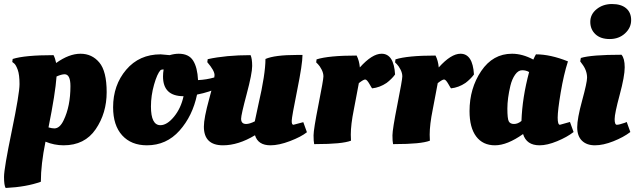

<svg xmlns="http://www.w3.org/2000/svg" viewBox="-30 -710 3156 954"><path d="M-2 224Q-10 211 -10 169Q-10 127 28.5 -59Q67 -245 67 -292Q67 -339 58 -363.5Q49 -388 40 -395L31 -402L33 -417Q93 -436 236 -436Q244 -421 249 -397Q313 -443 370 -443Q427 -443 463.5 -399.5Q500 -356 500 -252Q500 -148 445.5 -68Q391 12 286 12Q240 12 196 -6Q173 107 173 193Q101 219 -2 224ZM240 -72Q267 -72 286 -112Q320 -182 320 -282Q320 -341 291 -341Q276 -341 251 -330Q245 -246 211 -77Q228 -72 240 -72Z M700 12Q622 12 577 -37.5Q532 -87 532 -177Q532 -287 597 -363.5Q662 -440 768 -440L813 -436Q837 -443 858 -443Q908 -443 929.5 -409Q951 -375 954 -312Q996 -314 1034 -325L1048 -329Q1055 -322 1058 -287L1059 -276Q1014 -253 949 -240Q927 -134 862 -61Q797 12 700 12ZM720 -181Q720 -88 767 -88Q800 -88 834.5 -130Q869 -172 882 -232Q780 -232 780 -330Q780 -347 783 -365Q773 -365 768 -362Q751 -344 735.5 -289.5Q720 -235 720 -181Z M1000 -401 1002 -416Q1093 -436 1215 -436Q1223 -419 1223 -382Q1223 -345 1195.5 -242Q1168 -139 1168 -120Q1168 -94 1193 -94Q1210 -94 1236 -107Q1239 -123 1254 -191Q1289 -342 1289 -417Q1335 -437 1446 -437H1473Q1473 -392 1446.5 -261Q1420 -130 1419.5 -110Q1419 -90 1428 -90L1477 -103L1495 -53Q1466 -30 1411 -9Q1356 12 1314 12Q1252 12 1237 -38Q1154 12 1078 12Q983 12 983 -81Q983 -123 1009.5 -219Q1036 -315 1036 -337Q1036 -359 1000 -401Z M1539 6H1531Q1528 -8 1528 -37.5Q1528 -67 1552.5 -190.5Q1577 -314 1577 -330.5Q1577 -347 1568 -364.5Q1559 -382 1550 -391L1541 -400L1543 -415Q1603 -434 1742 -434Q1755 -409 1758 -375Q1819 -443 1866 -443Q1927 -443 1933 -340Q1931 -338 1928 -333.5Q1925 -329 1914 -318Q1903 -307 1891 -298Q1857 -275 1819 -271Q1818 -271 1805.5 -293Q1793 -315 1784.5 -315Q1776 -315 1753 -297Q1750 -279 1741.5 -236Q1733 -193 1728 -165Q1713 -91 1713 -41L1714 -11Q1670 6 1539 6Z M1931 6H1923Q1920 -8 1920 -37.5Q1920 -67 1944.5 -190.5Q1969 -314 1969 -330.5Q1969 -347 1960 -364.5Q1951 -382 1942 -391L1933 -400L1935 -415Q1995 -434 2134 -434Q2147 -409 2150 -375Q2211 -443 2258 -443Q2319 -443 2325 -340Q2323 -338 2320 -333.5Q2317 -329 2306 -318Q2295 -307 2283 -298Q2249 -275 2211 -271Q2210 -271 2197.5 -293Q2185 -315 2176.5 -315Q2168 -315 2145 -297Q2142 -279 2133.5 -236Q2125 -193 2120 -165Q2105 -91 2105 -41L2106 -11Q2062 6 1931 6Z M2752 -90 2802 -104 2820 -54Q2788 -29 2738.5 -8.5Q2689 12 2651 12Q2586 12 2569 -44Q2490 12 2429.5 12Q2369 12 2336 -32Q2303 -76 2303 -158Q2303 -271 2361 -357Q2419 -443 2514 -443Q2566 -443 2620 -414Q2628 -432 2633 -440Q2705 -440 2792 -405Q2771 -340 2756 -250.5Q2741 -161 2741 -125.5Q2741 -90 2752 -90ZM2561 -109Q2565 -225 2599 -352Q2584 -361 2564.5 -361Q2545 -361 2529.5 -339Q2514 -317 2506 -284Q2491 -221 2491 -170.5Q2491 -120 2498 -107Q2505 -94 2524 -94Q2543 -94 2561 -109Z M3075 -100 3084 -104 3102 -54Q3068 -28 3017.5 -8Q2967 12 2926 12Q2885 12 2861.5 -11Q2838 -34 2838 -77.5Q2838 -121 2862.5 -210.5Q2887 -300 2887 -324Q2887 -361 2861 -394L2853 -405L2856 -422Q2908 -438 3058 -438Q3074 -420 3074 -375.5Q3074 -331 3049 -238.5Q3024 -146 3024 -118Q3024 -90 3035 -90Q3046 -90 3075 -100ZM2999.5 -516Q2954 -516 2928.5 -540Q2903 -564 2903 -601.5Q2903 -639 2934.5 -664.5Q2966 -690 3011 -690Q3056 -690 3081 -669Q3106 -648 3106 -610Q3106 -572 3075.5 -544Q3045 -516 2999.5 -516Z"/></svg>

Font: Oleo Script
Style: Bold
Weight: 700
Designer: Soytutype
Foundry: Soytutype
Version: Version 1.002